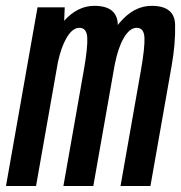

<svg xmlns="http://www.w3.org/2000/svg" viewBox="-50 -622 606 642"><path d="M-30 0 75.5 -597.5H166.5L164.5 -552.5Q209.5 -602.5 265.5 -602.5Q342.5 -602.5 344 -539Q344 -539 344 -538.5Q347 -542 350 -546Q397.5 -602.5 457 -602.5Q534 -602.5 535.5 -539.2Q537 -476 524 -402.5L453 0H353L421.5 -388.5Q434.5 -463 433 -496Q431.5 -529 407 -529Q383 -529 363 -493.5Q345 -462.5 334 -407.5Q333.5 -405 333 -402.5L262 0H162L230.5 -388.5Q243.5 -463 241.8 -496Q240 -529 215.5 -529Q191.5 -529 171.5 -493.5Q154.5 -464 143.5 -413.5L70.5 0Z"/></svg>

Font: Anybody Condensed Medium
Style: Italic
Weight: 500
Width: 3
Italic angle: -10°
Designer: Tyler Finck
Foundry: Etcetera Type Company
Version: Version 1.010; ttfautohint (v1.8.3) -l 8 -r 50 -G 200 -x 14 